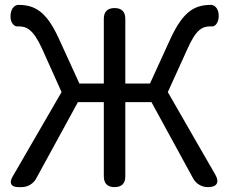

<svg xmlns="http://www.w3.org/2000/svg" viewBox="-20 -766 938 786"><path d="M779 -194 667 -389 747 -565C783 -647 809 -658 842 -658C843 -658 843 -658 844 -658C860 -655 871 -671 874 -687C879 -712 871 -742 846 -746C845 -746 845 -746 844 -746C778 -746 731 -721 679 -610L594 -424H493V-689C493 -718 478 -733 449 -733C420 -733 405 -718 405 -689V-424H305L220 -610C169 -721 121 -746 55 -746C54 -746 54 -746 53 -746C28 -742 20 -712 24 -687C27 -671 39 -655 55 -658C55 -658 56 -658 56 -658C88 -658 116 -647 153 -565L232 -389L31 -42C16 -16 26 0 55 0H69C93 0 117 -14 128 -35L299 -348H405V-44C405 -15 420 0 449 0C478 0 493 -15 493 -44V-348H546H600L771 -35C782 -14 806 0 830 0H833C868 0 879 -20 862 -50Z"/></svg>

Font: GenSenRounded2 TW R
Style: Regular
Weight: 400
Version: Version 2.100;PS 2.1;hotconv 16.6.51;makeotf.lib2.5.65220 DE